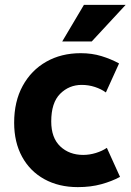

<svg xmlns="http://www.w3.org/2000/svg" viewBox="-20 -755 537 787"><path d="M38 -252Q38 -339 73 -403Q108 -467 169.5 -502Q231 -537 311 -537Q357 -537 396 -525Q435 -513 468 -495L414 -376Q395 -390 369 -398.5Q343 -407 315 -407Q263 -407 226.5 -370.5Q190 -334 190 -257Q190 -190 227 -155Q264 -120 321 -120Q347 -120 373 -128Q399 -136 418 -149L472 -30Q439 -12 395.5 0Q352 12 299 12Q221 12 162 -20.5Q103 -53 70.5 -112.5Q38 -172 38 -252ZM235 -585 324 -735H495L356 -585Z"/></svg>

Font: Radio Canada
Style: Bold
Weight: 700
Designer: Charles Daoud, Etienne Aubert Bonn, Alexandre Saumier Demers, Jacques Le Bailly
Foundry: Radio-Canada
Version: Version 2.104; ttfautohint (v1.8.4.7-5d5b);gftools[0.9.28.de